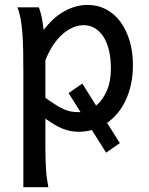

<svg xmlns="http://www.w3.org/2000/svg" viewBox="-20 -528 611 787"><path d="M166 -127Q190.9 -109.4 209.2 -97.9Q227.5 -86.4 242.7 -79.8Q257.8 -73.2 271.7 -70.8Q285.6 -68.4 302.7 -68.4H310.1L261.2 -146.5L317.4 -185.5L374 -95.2Q400.9 -117.2 417.7 -155.8Q434.6 -194.3 434.6 -246.6Q434.6 -287.1 427 -320.1Q419.4 -353 404.8 -376.2Q390.1 -399.4 369.4 -412.1Q348.6 -424.8 322.3 -424.8Q301.3 -424.8 279.3 -415.5Q257.3 -406.2 236.6 -388.2Q215.8 -370.1 197.8 -343Q179.7 -315.9 166 -280.8ZM356.4 4.9Q330.6 12.2 302.7 12.2Q283.2 12.2 265.9 8.3Q248.5 4.4 232.2 -2.4Q215.8 -9.3 199.7 -19.3Q183.6 -29.3 166 -41.5V73.2Q166 102.5 166.7 126.2Q167.5 149.9 168.9 169.9Q170.4 189.9 172.9 206.8Q175.3 223.6 178.2 239.3H75.7V-236.8Q75.7 -282.2 75 -321Q74.2 -359.9 71.8 -392.3Q69.3 -424.8 64.5 -451.2Q59.6 -477.5 51.3 -498H139.2Q144.5 -485.4 149.9 -462.2Q155.3 -439 158.7 -405.3Q175.8 -427.7 196 -446.8Q216.3 -465.8 239 -479.2Q261.7 -492.7 286.9 -500.2Q312 -507.8 339.4 -507.8Q380.9 -507.8 415.3 -489.5Q449.7 -471.2 473.9 -438.2Q498 -405.3 511.5 -360.1Q524.9 -314.9 524.9 -261.2Q524.9 -220.2 517.3 -184.3Q509.8 -148.4 495.8 -118.4Q481.9 -88.4 462.4 -64.7Q442.9 -41 418.9 -24.4L471.2 58.6L415 97.7Z"/></svg>

Font: Andika
Style: Regular
Weight: 400
Designer: Victor Gaultney, Annie Olsen, Julie Remington, Don Collingsworth, Eric Hays
Foundry: SIL International
Version: Version 1.001